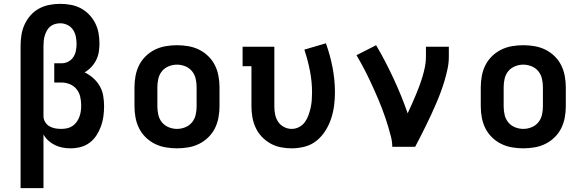

<svg xmlns="http://www.w3.org/2000/svg" viewBox="-20 -763 3040 998"><path d="M87 215V-525Q87 -553 91.5 -581.5Q96 -610 108 -636Q120 -662 139 -683.5Q158 -705 183 -718.5Q208 -732 236 -737.5Q264 -743 293 -743Q320 -743 347.5 -738Q375 -733 399 -720.5Q423 -708 442.5 -688Q462 -668 474.5 -643.5Q487 -619 492 -592Q497 -565 497 -537Q497 -515 493.5 -493Q490 -471 480 -451Q470 -431 454.5 -414.5Q439 -398 420 -387Q444 -375 464.5 -357Q485 -339 498.5 -315.5Q512 -292 516.5 -265Q521 -238 521 -211Q521 -184 517.5 -158Q514 -132 505 -107Q496 -82 481.5 -59.5Q467 -37 445.5 -21Q424 -5 398 1.5Q372 8 346 8Q325 8 304.5 4Q284 0 265.5 -9Q247 -18 231.5 -32Q216 -46 206 -64V215ZM297 -93Q313 -93 328 -96Q343 -99 356 -107.5Q369 -116 378 -128.5Q387 -141 392.5 -155.5Q398 -170 400 -185Q402 -200 402 -216Q402 -238 397 -260Q392 -282 378 -299.5Q364 -317 343 -325.5Q322 -334 300 -334H262V-434H300Q318 -434 334.5 -442.5Q351 -451 361 -466Q371 -481 374.5 -499Q378 -517 378 -535Q378 -554 374 -573.5Q370 -593 359 -609Q348 -625 330 -633.5Q312 -642 293 -642Q279 -642 265.5 -638Q252 -634 241.5 -625.5Q231 -617 224 -604.5Q217 -592 213 -579Q209 -566 207.5 -552.5Q206 -539 206 -525V-159Q206 -143 214.5 -129Q223 -115 236.5 -107Q250 -99 265.5 -96Q281 -93 297 -93Z M900 8Q871 8 841.5 3Q812 -2 785.5 -15Q759 -28 737.5 -49Q716 -70 703 -96Q690 -122 684.5 -151.5Q679 -181 679 -210V-310Q679 -339 684.5 -368.5Q690 -398 703 -424Q716 -450 737.5 -471Q759 -492 785.5 -505Q812 -518 841.5 -523Q871 -528 900 -528Q929 -528 958.5 -523Q988 -518 1014.5 -505Q1041 -492 1062.5 -471Q1084 -450 1097 -424Q1110 -398 1115.5 -368.5Q1121 -339 1121 -310V-210Q1121 -181 1115.5 -151.5Q1110 -122 1097 -96Q1084 -70 1062.5 -49Q1041 -28 1014.5 -15Q988 -2 958.5 3Q929 8 900 8ZM900 -93Q922 -93 943 -101.5Q964 -110 978 -127Q992 -144 997 -166Q1002 -188 1002 -210V-310Q1002 -332 997 -354Q992 -376 978 -393Q964 -410 943 -418.5Q922 -427 900 -427Q878 -427 857 -418.5Q836 -410 822 -393Q808 -376 803 -354Q798 -332 798 -310V-210Q798 -188 803 -166Q808 -144 822 -127Q836 -110 857 -101.5Q878 -93 900 -93Z M1496 8Q1468 8 1439.5 2.5Q1411 -3 1386 -17Q1361 -31 1341 -52Q1321 -73 1309 -99Q1297 -125 1292 -153Q1287 -181 1287 -210V-419H1241V-520H1406V-210Q1406 -189 1410 -168.5Q1414 -148 1425.5 -130.5Q1437 -113 1456 -103Q1475 -93 1496 -93Q1516 -93 1534.5 -102.5Q1553 -112 1564.5 -128Q1576 -144 1583 -163Q1590 -182 1594.5 -202Q1599 -222 1600.5 -242Q1602 -262 1602 -282Q1602 -339 1591 -395Q1580 -451 1562 -505L1674 -538Q1696 -477 1708.5 -412.5Q1721 -348 1721 -283Q1721 -248 1716.5 -213.5Q1712 -179 1701 -146Q1690 -113 1671.5 -83.5Q1653 -54 1626 -32Q1599 -10 1565 -1Q1531 8 1496 8Z M2019 0Q2019 -26 2012.5 -51Q2006 -76 1999 -100.5Q1992 -125 1983.5 -149.5Q1975 -174 1966 -198Q1957 -222 1947 -245.5Q1937 -269 1926.5 -292.5Q1916 -316 1905 -339.5Q1894 -363 1882.5 -386Q1871 -409 1858.5 -431.5Q1846 -454 1833 -476L1935 -528Q1960 -486 1982.5 -442.5Q2005 -399 2025.5 -355Q2046 -311 2064.5 -265.5Q2083 -220 2099 -174Q2110 -197 2120.5 -221Q2131 -245 2141 -268.5Q2151 -292 2160 -316.5Q2169 -341 2176.5 -366Q2184 -391 2189 -416.5Q2194 -442 2194 -468V-520H2313V-468Q2313 -437 2306.5 -406Q2300 -375 2291 -344.5Q2282 -314 2271 -284.5Q2260 -255 2247.5 -226Q2235 -197 2222 -168.5Q2209 -140 2195 -112Q2181 -84 2167 -56Q2153 -28 2138 0Z M2700 8Q2671 8 2641.5 3Q2612 -2 2585.5 -15Q2559 -28 2537.5 -49Q2516 -70 2503 -96Q2490 -122 2484.5 -151.5Q2479 -181 2479 -210V-310Q2479 -339 2484.5 -368.5Q2490 -398 2503 -424Q2516 -450 2537.5 -471Q2559 -492 2585.5 -505Q2612 -518 2641.5 -523Q2671 -528 2700 -528Q2729 -528 2758.5 -523Q2788 -518 2814.5 -505Q2841 -492 2862.5 -471Q2884 -450 2897 -424Q2910 -398 2915.5 -368.5Q2921 -339 2921 -310V-210Q2921 -181 2915.5 -151.5Q2910 -122 2897 -96Q2884 -70 2862.5 -49Q2841 -28 2814.5 -15Q2788 -2 2758.5 3Q2729 8 2700 8ZM2700 -93Q2722 -93 2743 -101.5Q2764 -110 2778 -127Q2792 -144 2797 -166Q2802 -188 2802 -210V-310Q2802 -332 2797 -354Q2792 -376 2778 -393Q2764 -410 2743 -418.5Q2722 -427 2700 -427Q2678 -427 2657 -418.5Q2636 -410 2622 -393Q2608 -376 2603 -354Q2598 -332 2598 -310V-210Q2598 -188 2603 -166Q2608 -144 2622 -127Q2636 -110 2657 -101.5Q2678 -93 2700 -93Z"/></svg>

Font: Iosevka Etoile
Style: Bold
Weight: 700
Designer: Belleve Invis
Foundry: Belleve Invis
Version: Version 28.1.0; ttfautohint (v1.8.4)